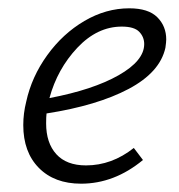

<svg xmlns="http://www.w3.org/2000/svg" viewBox="-20 -438 431 462"><path d="M380 -343Q380 -337 378 -323Q365 -264 289.5 -224Q214 -184 92 -165Q91 -157 91 -141Q91 -94 115.5 -67Q140 -40 187 -40Q249 -40 302 -82L324 -53Q255 4 175 4Q111 4 73.5 -34Q36 -72 36 -137Q36 -165 43 -193Q56 -253 93.5 -305Q131 -357 183 -387.5Q235 -418 291 -418Q337 -418 358.5 -396.5Q380 -375 380 -343ZM273 -374Q214 -374 166 -323Q118 -272 99 -202Q204 -222 265.5 -257Q327 -292 327 -332Q327 -349 315 -361.5Q303 -374 273 -374Z"/></svg>

Font: Ysabeau Semilight
Style: Italic
Weight: 300
Italic angle: -12°
Designer: Christian Thalmann (Catharsis Fonts)
Version: Version 0.003